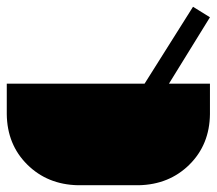

<svg xmlns="http://www.w3.org/2000/svg" viewBox="-20 -639 640 567"><path d="M600 -302Q599 -212 539.5 -153Q480 -94 390 -92H210Q120 -94 60.5 -153Q1 -212 0 -302V-392H407L550 -619L600 -588L479 -392H600Z"/></svg>

Font: SauceCodePro Nerd Font Mono
Style: Regular
Weight: 500
Monospace: yes
Designer: Paul D. Hunt, Teo Tuominen
Foundry: Adobe Systems Incorporated
Version: Version 2.030;PS 1.000;hotconv 16.6.51;makeotf.lib2.5.65220;